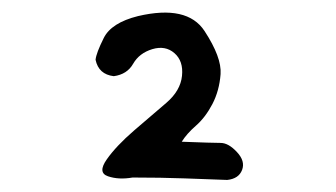

<svg xmlns="http://www.w3.org/2000/svg" viewBox="-20 -772 540 309"><path d="M202.1 -746.1Q281.2 -764.6 309.1 -722.2Q336.9 -679.7 335 -652.8Q333 -626 321.8 -604.5Q310.5 -583 295.4 -569.8Q280.3 -556.6 272.5 -543.9Q322.3 -542 335 -542Q347.7 -542 361.3 -527.3Q375 -512.7 369.6 -498.5Q364.3 -484.4 345.7 -482.4Q315.4 -483.4 277.3 -484.9Q239.3 -486.3 193.4 -486.3Q170.9 -482.4 153.8 -488.3Q136.7 -494.1 151.9 -515.6Q167 -537.1 195.8 -562Q224.6 -586.9 247.6 -606.4Q270.5 -626 272.9 -649.9Q275.4 -673.8 260.7 -686.5Q246.1 -699.2 225.1 -692.9Q204.1 -686.5 194.3 -669.4Q184.6 -652.3 163.1 -649.4Q138.7 -652.3 133.8 -675.8Q134.8 -686.5 147 -710.9Q159.2 -735.4 202.1 -746.1Z"/></svg>

Font: JasonHandwriting4
Style: Regular
Weight: 400
Version: Version 1.01.21